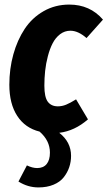

<svg xmlns="http://www.w3.org/2000/svg" viewBox="-20 -568 472 843"><path d="M314 -131.8 366.2 -43.9Q308.1 6.8 240.2 15.1Q292 55.7 292 116.2Q292 142.6 283.9 166.3Q275.9 189.9 259.8 210.4Q243.7 231 215.1 242.9Q186.5 254.9 148.9 254.9Q102.1 254.9 61 229L98.1 158.2Q122.6 169.9 143.1 169.9Q170.4 169.9 184.8 152.3Q199.2 134.8 199.2 102.1Q199.2 49.3 153.8 9.8Q90.3 -5.9 55.7 -59.1Q21 -112.3 21 -195.8Q21 -266.1 38.6 -329.3Q56.2 -392.6 88.6 -441.4Q121.1 -490.2 171.6 -519Q222.2 -547.9 284.2 -547.9Q375 -547.9 432.1 -481.9L359.9 -400.9Q323.2 -433.1 289.1 -433.1Q264.2 -433.1 244.1 -418Q224.1 -402.8 211.4 -378.4Q198.7 -354 190.2 -321.5Q181.6 -289.1 178.2 -256.8Q174.8 -224.6 174.8 -191.9Q174.8 -141.6 189.9 -121.3Q205.1 -101.1 233.9 -101.1Q252.4 -101.1 270.3 -108.4Q288.1 -115.7 314 -131.8Z"/></svg>

Font: Fira Sans Compressed
Style: Bold Italic
Weight: 700
Width: 3
Italic angle: -8°
Designer: Carrois Corporate & Edenspiekermann AG
Foundry: Carrois Corporate GbR & Edenspiekermann AG
Version: Version 4.203;PS 004.203;hotconv 1.0.88;makeotf.lib2.5.64775